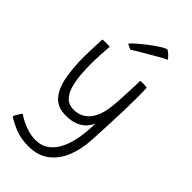

<svg xmlns="http://www.w3.org/2000/svg" viewBox="-299 -799 1138 1138"><g transform="rotate(45 270.0 -230.0)"><path d="M197 264.5Q131 264.5 80.8 243.2Q30.5 222 5.5 203.5Q7.5 198 13.2 188Q19 178 25.5 167.8Q32 157.5 37 151.5Q48 160 73.5 173.5Q99 187 132.2 197.8Q165.5 208.5 200 208.5Q250.5 208.5 285.5 182.2Q320.5 156 342 110.8Q363.5 65.5 373.2 7.8Q383 -50 383 -113Q376.5 -94.5 358.8 -72.8Q341 -51 308.2 -36Q275.5 -21 224 -21Q156.5 -21 119.8 -62.5Q83 -104 69 -177Q55 -250 55 -343Q55 -378.5 56.5 -416Q58 -453.5 60 -493Q64.5 -494.5 74 -494.8Q83.5 -495 93.5 -495Q102.5 -495 110.5 -494.8Q118.5 -494.5 121.5 -493.5Q121 -488.5 119.2 -466Q117.5 -443.5 115.8 -411Q114 -378.5 114 -343.5Q114 -297.5 118 -251Q122 -204.5 133.8 -165.2Q145.5 -126 169.5 -102.2Q193.5 -78.5 233.5 -78.5Q273 -78.5 303.8 -97.8Q334.5 -117 354.5 -156.8Q374.5 -196.5 380.5 -258Q383.5 -284.5 385.5 -320.8Q387.5 -357 389 -391.5Q390.5 -426 391 -450.5Q391.5 -475 391.5 -478.5Q397 -479.5 403.2 -479.8Q409.5 -480 416 -480Q436 -480 448 -477Q449.5 -444.5 449.5 -396.5Q449.5 -347.5 447.8 -285.2Q446 -223 442.8 -157Q439.5 -91 436.5 -28Q432 55.5 404.8 121.5Q377.5 187.5 326 226Q274.5 264.5 197 264.5ZM373 -725Q382.5 -720.5 391.5 -713Q400.5 -705.5 407.8 -697.2Q415 -689 419 -682.5Q410 -679 389.2 -667.8Q368.5 -656.5 343 -641.5Q317.5 -626.5 292 -611.8Q266.5 -597 247.2 -585.2Q228 -573.5 221 -568.5Q218 -569.5 213 -571.2Q208 -573 202.8 -575.5Q197.5 -578 192.8 -580.5Q188 -583 185.5 -584.5Q196.5 -598.5 221.2 -620Q246 -641.5 275.5 -664Q305 -686.5 331.5 -703.5Q358 -720.5 373 -725Z"/></g></svg>

Font: Grandstander Thin ExtraLight
Style: Regular
Weight: 250
Version: Version 1.200